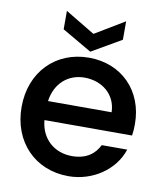

<svg xmlns="http://www.w3.org/2000/svg" viewBox="-86 -833 776 913"><g transform="rotate(10 302.5 -376.5)"><path d="M456 -325H149C161 -413 223 -465 301 -465C386 -465 454 -411 456 -325ZM30 -276C30 -108 144 10 306 10C422 10 527 -61 560 -163H437C416 -120 376 -87 306 -87C222 -87 156 -142 148 -233H571C574 -252 575 -270 575 -289C575 -449 464 -562 306 -562C144 -562 30 -444 30 -276ZM163 -674 306 -591 449 -674V-763L306 -677L163 -763Z"/></g></svg>

Font: Malmofest Medium
Style: Regular
Weight: 500
Designer: Jonny Pinhorn (Poppins), Kolossal
Version: Version 1.004;Glyphs 3.1.2 (3151)